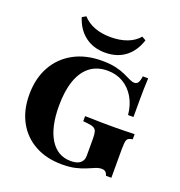

<svg xmlns="http://www.w3.org/2000/svg" viewBox="-140 -896 962 1025"><g transform="rotate(20 341.0 -383.0)"><path d="M324.2 11.3Q235.5 11.3 170.2 -24.6Q104.8 -60.5 69 -125.8Q33.1 -191.1 33.1 -279.8Q33.1 -371.8 70.6 -439.5Q108.1 -507.3 176.6 -544.8Q245.2 -582.3 337.9 -582.3Q383.9 -582.3 416.5 -574.6Q449.2 -566.9 471.4 -556.5Q493.5 -546 509.7 -538.3Q525.8 -530.6 537.9 -530.6Q551.6 -530.6 558.9 -541.5Q566.1 -552.4 569.4 -578.2H600Q598.4 -547.6 597.6 -517.7Q596.8 -487.9 596.8 -450Q596.8 -412.1 596.8 -357.3H566.1Q560.5 -413.7 535.9 -455.2Q511.3 -496.8 472.2 -519.8Q433.1 -542.7 383.1 -542.7Q325 -542.7 284.7 -512.1Q244.4 -481.5 223.4 -422.2Q202.4 -362.9 202.4 -277.4Q202.4 -156.5 244.4 -89.1Q286.3 -21.8 361.3 -21.8Q385.5 -21.8 401.2 -28.2Q416.9 -34.7 425 -47.2Q433.1 -59.7 433.1 -77.4V-175Q433.1 -200.8 429 -214.1Q425 -227.4 413.3 -233.5Q401.6 -239.5 378.2 -241.9L352.4 -244.4V-273.4Q369.4 -273.4 394.8 -272.6Q420.2 -271.8 448.4 -271.4Q476.6 -271 502.4 -271H514.5H525.8Q547.6 -271 577.4 -271.8Q607.3 -272.6 633.9 -273.4V-244.4L627.4 -242.7Q607.3 -239.5 602 -226.6Q596.8 -213.7 596.8 -175V-12.1H566.1Q562.1 -26.6 554 -33.1Q546 -39.5 533.1 -39.5Q516.1 -39.5 498 -31.9Q479.8 -24.2 456 -14.1Q432.3 -4 400.4 3.6Q368.5 11.3 324.2 11.3ZM335.5 -628.2Q269.4 -628.2 222.6 -663.3Q175.8 -698.4 154.8 -763.7L176.6 -776.6Q203.2 -746.8 243.1 -731.5Q283.1 -716.1 335.5 -716.1Q388.7 -716.1 429 -731.5Q469.4 -746.8 494.4 -776.6L516.9 -763.7Q496 -698.4 449.6 -663.3Q403.2 -628.2 335.5 -628.2Z"/></g></svg>

Font: Playfair 5pt SemiExpanded Light Black
Style: Regular
Weight: 900
Version: Version 2.203